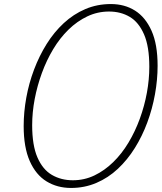

<svg xmlns="http://www.w3.org/2000/svg" viewBox="-20 -910 801 949"><path d="M331 19Q263 19 210 -13.5Q157 -46 127 -114Q97 -182 97 -287Q97 -356 110 -427.5Q123 -499 148.5 -566.5Q174 -634 210.5 -692.5Q247 -751 295 -795.5Q343 -840 401.5 -865Q460 -890 528 -890Q596 -890 647.5 -857.5Q699 -825 729 -758Q759 -691 759 -585Q759 -516 746 -444Q733 -372 708 -304.5Q683 -237 646.5 -178.5Q610 -120 562.5 -75.5Q515 -31 456.5 -6Q398 19 331 19ZM340 -19Q397 -19 447 -43Q497 -67 539.5 -108.5Q582 -150 615 -205Q648 -260 671 -323Q694 -386 706 -451.5Q718 -517 718 -580Q718 -680 692 -740Q666 -800 621.5 -826.5Q577 -853 519 -853Q462 -853 411.5 -829Q361 -805 318.5 -763.5Q276 -722 243 -667Q210 -612 187 -549Q164 -486 151.5 -420.5Q139 -355 139 -291Q139 -192 165 -132Q191 -72 236.5 -45.5Q282 -19 340 -19Z"/></svg>

Font: Playwrite IS Thin
Style: Regular
Weight: 250
Designer: Veronika Burian, José Scaglione
Foundry: TypeTogether
Version: Version 1.002